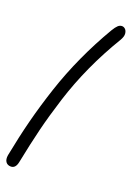

<svg xmlns="http://www.w3.org/2000/svg" viewBox="-184 -895 772 1127"><g transform="rotate(20 202.0 -331.0)"><path d="M40 168Q18.6 168 8.1 152.8Q-2.4 137.7 2 110.8Q25.9 -11.7 53.2 -118.2Q80.6 -224.6 118.4 -339.1Q156.2 -453.6 207.5 -565.9Q258.8 -678.2 321.8 -785.2Q336.4 -809.6 347.7 -819.8Q358.9 -830.1 372.1 -830.1Q384.3 -830.1 393.6 -820.6Q402.8 -811 404.3 -793.9Q405.8 -776.9 392.1 -752.9Q325.2 -642.1 273.7 -529.3Q222.2 -416.5 185.8 -301.3Q149.4 -186 126.2 -91.8Q103 2.4 78.1 126Q69.8 168 40 168Z"/></g></svg>

Font: Shantell Sans Irregular Bouncy
Style: Regular
Weight: 300
Designer: Stephen Nixon, Anya Danilova, Shantell Martin
Foundry: Arrow Type
Version: Version 1.006;[9816181b4]